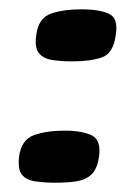

<svg xmlns="http://www.w3.org/2000/svg" viewBox="-20 -390 291 413"><path d="M21 -53Q26 -90 53.5 -99.5Q81 -109 119 -109Q156 -109 177 -99Q198 -89 193 -53Q189 -26 176.5 -14.5Q164 -3 144.5 0Q125 3 99 3Q74 3 55 0Q36 -3 27 -14.5Q18 -26 21 -53ZM58 -315Q63 -352 90.5 -361Q118 -370 155 -370Q193 -370 214 -360.5Q235 -351 229 -315Q224 -275 199 -266.5Q174 -258 136 -258Q111 -258 92 -261Q73 -264 63.5 -276Q54 -288 58 -315Z"/></svg>

Font: Genos ExtraBold
Style: Italic
Weight: 800
Italic angle: -8°
Version: Version 1.010